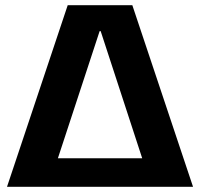

<svg xmlns="http://www.w3.org/2000/svg" viewBox="-20 -720 771 740"><path d="M241 -700H490L724 0H564L368 -600H364L167 0H7ZM167 -110H565V0H167Z"/></svg>

Font: Pathway Extreme
Style: Bold
Weight: 700
Designer: Eduardo Rodriguez Tunni
Foundry: Eduardo Rodriguez Tunni
Version: Version 1.001;gftools[0.9.26]